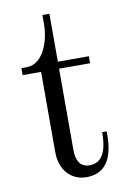

<svg xmlns="http://www.w3.org/2000/svg" viewBox="-78 -697 506 757"><g transform="rotate(-10 175.0 -318.0)"><path d="M28 -428H102V-107C102 -32 148 12 206 12C315 12 316 -99 316 -152H298C298 -94 286 -32 227 -32C184 -32 174 -69 174 -102V-428H298V-456H174V-648H146V-612C146 -541 114 -456 50 -456H28Z"/></g></svg>

Font: Old Standard
Style: Regular
Weight: 400
Designer: Alexey Kryukov <alexios@thessalonica.org.ru>
Version: Version 2.0